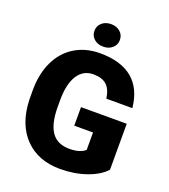

<svg xmlns="http://www.w3.org/2000/svg" viewBox="-162 -1022 1006 1146"><g transform="rotate(20 341.0 -448.5)"><path d="M635.7 -87.9Q596.2 -43.9 520 -17.1Q443.8 9.8 353 9.8Q213.4 9.8 129.9 -75.7Q46.4 -161.1 40.5 -313.5L40 -375Q40 -480 77.1 -558.3Q114.3 -636.7 183.3 -679Q252.4 -721.2 343.3 -721.2Q476.1 -721.2 549.6 -660.4Q623 -599.6 635.3 -479H470.2Q461.4 -538.6 432.1 -564Q402.8 -589.4 349.1 -589.4Q284.7 -589.4 249.5 -534.7Q214.4 -480 213.9 -378.4V-335.4Q213.9 -229 250.2 -175.5Q286.6 -122.1 364.7 -122.1Q431.6 -122.1 464.4 -151.9V-262.2H345.2V-379.9H635.7ZM264.6 -835.4Q264.6 -867.2 287.6 -887.2Q310.5 -907.2 345.7 -907.2Q380.4 -907.2 403.3 -887.2Q426.3 -867.2 426.3 -835.4Q426.3 -804.2 403.3 -784.2Q380.4 -764.2 345.7 -764.2Q310.5 -764.2 287.6 -784.2Q264.6 -804.2 264.6 -835.4Z"/></g></svg>

Font: Sadagaat-English
Style: Regular
Weight: 900
Designer: Ahmed alsheikh
Foundry: Ahmed alsheikh Design
Version: Version 2.137;January 17, 2018;FontCreator 11.0.0.2408 64-bi